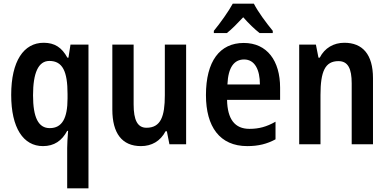

<svg xmlns="http://www.w3.org/2000/svg" viewBox="-20 -786 2116 1046"><path d="M346 20V240H462V-543H364L353 -472H347C317 -527 278 -553 218 -553C109 -553 41 -453 41 -269C41 -89 107 10 214 10C275 10 317 -19 346 -73H351C348 -34 346 -2 346 20ZM251 -88C189 -88 160 -146 160 -267C160 -389 189 -454 249 -454C321 -454 348 -397 348 -274V-250C348 -141 318 -88 251 -88Z M994 -543H878V-267C878 -152 856 -90 778 -90C729 -90 708 -132 708 -217V-543H592V-189C592 -61 644 10 748 10C806 10 854 -17 882 -71H889L903 0H994Z M1363 -766H1248C1226 -725 1179 -659 1145 -618V-606H1216C1242 -626 1273 -658 1305 -692C1335 -658 1366 -628 1394 -606H1466V-618C1430 -662 1386 -721 1363 -766ZM1308 -552C1177 -552 1102 -452 1102 -268C1102 -96 1177 10 1327 10C1388 10 1435 -2 1481 -27V-123C1432 -95 1390 -84 1339 -84C1259 -84 1219 -137 1217 -242H1506V-308C1506 -455 1435 -552 1308 -552ZM1310 -462C1368 -462 1396 -406 1396 -326H1219C1223 -420 1256 -462 1310 -462Z M1856 -553C1798 -553 1749 -525 1722 -472H1715L1701 -543H1610V0H1726V-268C1726 -397 1751 -453 1824 -453C1876 -453 1896 -412 1896 -332V0H2012V-360C2012 -490 1955 -553 1856 -553Z"/></svg>

Font: Noto Sans Thai Cond SemBd
Style: Regular
Weight: 600
Width: 3
Designer: Monotype Design Team
Foundry: Monotype Imaging Inc.
Version: Version 2.002